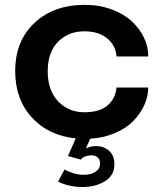

<svg xmlns="http://www.w3.org/2000/svg" viewBox="-20 -560 672 790"><path d="M376.5 41Q406.2 41 428.5 60.1Q450.7 79.1 450.7 116.2Q450.7 161.6 412.1 185.5Q373.5 209.5 318.8 209.5Q290 209.5 260.7 202.4Q231.4 195.3 219.2 186.5L245.6 137.2Q257.8 145 279.5 152.1Q301.3 159.2 324.2 159.2Q353.5 159.2 372.6 147Q391.6 134.8 391.6 113.3Q391.6 96.2 381.8 87.6Q372.1 79.1 356 79.1Q342.8 79.1 330.6 83.7Q318.4 88.4 312.5 96.7L259.8 82L291.5 9.3Q179.2 -2 110.8 -76.9Q42.5 -151.9 42.5 -267.1Q42.5 -391.6 121.8 -465.8Q201.2 -540 328.6 -540Q389.2 -540 439.7 -521.2Q490.2 -502.4 522.5 -472.2Q554.7 -441.9 572.3 -405.3Q589.8 -368.7 589.8 -331.5V-327.6H459.5Q459.5 -329.6 458.7 -334Q458 -338.4 458 -338.9Q451.7 -378.9 417.2 -405Q382.8 -431.2 327.1 -431.2Q261.2 -431.2 218.8 -388.2Q176.3 -345.2 176.3 -267.1Q176.3 -188.5 219 -143.3Q261.7 -98.1 327.1 -98.1Q390.1 -98.1 422.9 -126.5Q455.6 -154.8 459 -199.7H589.8Q589.8 -163.6 574 -128.2Q558.1 -92.8 529.1 -62.7Q500 -32.7 453.6 -12.7Q407.2 7.3 351.1 10.7L333.5 50.8Q353 41 376.5 41Z"/></svg>

Font: Epilogue SemiBold
Style: Regular
Weight: 600
Designer: Tyler Finck
Foundry: Etcetera Type Co
Version: Version 2.112